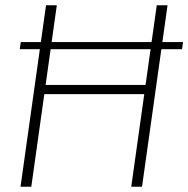

<svg xmlns="http://www.w3.org/2000/svg" viewBox="-20 -710 716 730"><path d="M676 -550 672 -523H55L59 -550ZM196 -690 99 0H58L155 -690ZM544 -387 539 -352H141L146 -387ZM617 -690 520 0H479L576 -690Z"/></svg>

Font: Exo 2 ExtraLight
Style: Italic
Weight: 250
Italic angle: -8°
Designer: Natanael Gama
Foundry: Natanael Gama
Version: Version 2.010